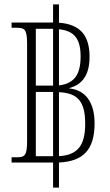

<svg xmlns="http://www.w3.org/2000/svg" viewBox="-20 -780 505 879"><path d="M33 -36H223V79H250V-36C360 -41 413 -94 413 -215C413 -313 370 -368 298 -375V-377C348 -391 390 -426 390 -520C390 -620 345 -669 250 -676V-760H223V-677H33V-653H51C92 -653 104 -649 104 -580V-134C104 -69 94 -60 58 -60H33ZM144 -388V-648H223V-388H222ZM349 -522C349 -442 323 -398 250 -389V-646C321 -639 349 -601 349 -522ZM144 -65V-359H223V-65ZM370 -213C370 -115 336 -70 250 -65V-358C339 -354 370 -312 370 -213Z"/></svg>

Font: Noto Serif Thai Condensed ExtraLight
Style: Regular
Weight: 200
Width: 3
Designer: Monotype Design Team
Foundry: Monotype Imaging Inc.
Version: Version 2.002